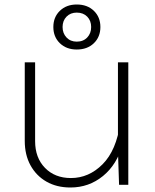

<svg xmlns="http://www.w3.org/2000/svg" viewBox="-20 -821 690 853"><path d="M136 -544V-194Q136 -120 180 -75Q224 -30 295 -30Q375 -30 436 -91.5Q497 -153 514 -274L525 -180Q500 -90 437.5 -39Q375 12 293 12Q232 12 186.5 -14Q141 -40 115.5 -86.5Q90 -133 90 -195V-544ZM550 -544V0H509L504 -149V-544ZM321 -601Q275 -601 246 -629Q217 -657 217 -701Q217 -745 246 -773Q275 -801 321 -801Q368 -801 397 -773Q426 -745 426 -701Q426 -657 397 -629Q368 -601 321 -601ZM321 -636Q350 -636 367.5 -654.5Q385 -673 385 -701Q385 -729 367.5 -747Q350 -765 321 -765Q293 -765 275.5 -747Q258 -729 258 -701Q258 -673 275.5 -654.5Q293 -636 321 -636Z"/></svg>

Font: Azeret Mono Thin Thin
Style: Regular
Weight: 250
Version: Version 1.002